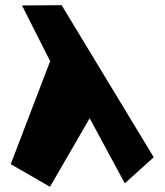

<svg xmlns="http://www.w3.org/2000/svg" viewBox="-20 -719 629 733"><path d="M64 -698.2 171.4 -485.4 21 -92.3 170.9 -5.9 322.3 -267.6 456.5 -19 566.9 -118.7 215.3 -699.2Z"/></svg>

Font: Some Time Later
Style: Regular
Weight: 400
Version: Version 003.300